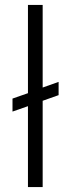

<svg xmlns="http://www.w3.org/2000/svg" viewBox="-20 -763 288 783"><path d="M94 0V-330L31 -308V-361L94 -383V-743H154V-406L219 -429V-375L154 -352V0Z"/></svg>

Font: Saira Light
Style: Regular
Weight: 300
Designer: Hector Gatti with collaboration of the Omnibus-Type team
Foundry: Omnibus-Type
Version: Version 1.100; ttfautohint (v1.8.3)